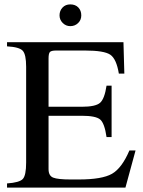

<svg xmlns="http://www.w3.org/2000/svg" viewBox="-20 -854 651 874"><path d="M350 -784Q350 -763 335.5 -749Q321 -735 300 -735Q280 -735 265.5 -749.5Q251 -764 251 -784Q251 -805 264.5 -819.5Q278 -834 300 -834Q323 -834 336.5 -820Q350 -806 350 -784ZM597 -169 551 0H12V-19Q69 -23 84 -39.5Q99 -56 99 -114V-550Q99 -606 83.5 -623Q68 -640 12 -643V-662H542L546 -519H521Q510 -586 482 -605Q454 -624 367 -624H236Q214 -624 207.5 -617.5Q201 -611 201 -588V-368H352Q415 -368 435.5 -386Q456 -404 465 -464H488V-230H465Q456 -293 436 -310Q416 -327 352 -327H201V-84Q201 -54 222 -45.5Q243 -37 302 -37H338Q445 -37 490 -63Q535 -89 569 -169Z"/></svg>

Font: STIX MathJax Latin
Style: Regular
Weight: 400
Designer: MicroPress Inc., with final additions and corrections provided by Coen Hoffman, Elsevier (retired)
Version: Version 1.1.1